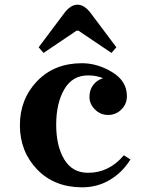

<svg xmlns="http://www.w3.org/2000/svg" viewBox="-20 -785 602 820"><path d="M331 15Q212 15 138.5 -61.5Q65 -138 65 -250Q65 -362 138.5 -438.5Q212 -515 330 -515Q396 -515 459 -477Q522 -439 522 -374Q522 -341 498.5 -317.5Q475 -294 442 -294Q409 -294 385.5 -317.5Q362 -341 362 -371Q362 -401 378 -422Q394 -443 420 -451Q392 -463 356 -463Q289 -463 254.5 -403.5Q220 -344 220 -252.5Q220 -161 254.5 -104Q289 -47 356 -47Q446 -47 509 -122L537 -104Q504 -50 450.5 -17.5Q397 15 331 15ZM369 -727 477 -583 456 -559 315 -654H307L166 -559L145 -583L253 -727Q281 -765 311 -765Q341 -765 369 -727Z"/></svg>

Font: Croissant One
Style: Regular
Weight: 400
Designer: Eduardo Rodriguez Tunni
Foundry: Eduardo Rodriguez Tunni
Version: Version 1.001